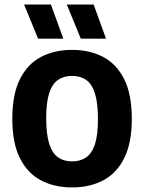

<svg xmlns="http://www.w3.org/2000/svg" viewBox="-20 -824 639 852"><path d="M299.7 7.7Q221.5 7.7 161.7 -23.7Q101.9 -55.2 68.2 -122.4Q34.6 -189.7 34.6 -297Q34.6 -404.8 68.2 -472.3Q101.9 -539.8 161.7 -571.3Q221.5 -602.7 299.7 -602.7Q378.1 -602.7 437.9 -571.3Q497.7 -539.8 531.3 -472.3Q564.9 -404.8 564.9 -297Q564.9 -189.7 531.3 -122.4Q497.7 -55.2 437.9 -23.7Q378.1 7.7 299.7 7.7ZM299.7 -107.8Q336.4 -107.8 362.2 -125.5Q387.9 -143.1 401.3 -184.1Q414.7 -225 414.7 -294.6Q414.7 -367.1 401.3 -409.3Q387.9 -451.5 362.2 -469.3Q336.4 -487.2 299.7 -487.2Q263.2 -487.2 237.5 -469.5Q211.8 -451.9 198.4 -410.9Q185 -370 185 -300.4Q185 -227.9 198.4 -185.9Q211.8 -143.9 237.5 -125.8Q263.2 -107.8 299.7 -107.8ZM338.5 -652.5 276.4 -803.9H395.5L450.4 -652.5ZM149 -652.5 87 -803.9H206L260.9 -652.5Z"/></svg>

Font: Encode Sans SC Condensed Thin
Style: Regular
Weight: 100
Width: 3
Designer: Multiple Designers
Foundry: Impallari Type
Version: Version 3.002